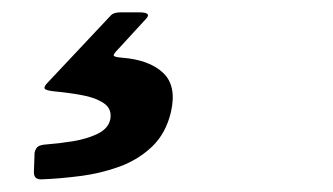

<svg xmlns="http://www.w3.org/2000/svg" viewBox="-20 -26 540 311"><path d="M35 250 36 221.5Q38 213 42.5 210.8Q47 208.5 54.5 208Q75 206.5 98 202.8Q121 199 138 190.8Q155 182.5 158.5 168Q162 150.5 148.2 141.2Q134.5 132 112.2 128Q90 124 68 122Q53.5 120.5 52.2 117.2Q51 114 57.5 107.5L159.5 -1Q164 -6 175 -6H205.5Q226 -6 217 4L172 53Q163.5 61.5 164.2 64Q165 66.5 178 67.5Q222 71 244.2 92Q266.5 113 257 155Q249 189.5 226.8 211Q204.5 232.5 173.8 243.8Q143 255 109.5 259.2Q76 263.5 47 264.5Q33.5 265 35 250Z"/></svg>

Font: Besley* Narrow
Style: Bold Italic
Weight: 700
Width: 4
Italic angle: -13°
Designer: Owen Earl
Foundry: indestructible type*
Version: Version 3.000; ttfautohint (v1.8.3)